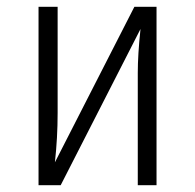

<svg xmlns="http://www.w3.org/2000/svg" viewBox="-20 -543 573 563"><path d="M439 0H384V-329Q384 -383 392 -458L158 0H93V-523H149V-212Q149 -139 141 -67L374 -523H439Z"/></svg>

Font: Fira Sans Condensed Light
Style: Regular
Weight: 300
Width: 3
Designer: bBox Type GmbH & Carrois Corporate GbR & Edenspiekermann AG
Foundry: bBox Type GmbH & Carrois Corporate GbR & Edenspiekermann AG
Version: Version 4.301